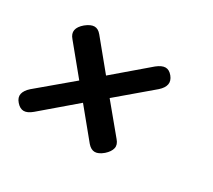

<svg xmlns="http://www.w3.org/2000/svg" viewBox="-85 -667 771 695"><g transform="rotate(30 300.0 -319.5)"><path d="M399 -139Q380 -123 364.5 -123Q349 -123 335 -139L239 -256L102 -139Q83 -123 67.5 -123Q52 -123 38 -139Q24 -155 27.5 -171Q31 -187 49 -203L187 -319L91 -436Q77 -452 80 -468Q83 -484 102 -500Q122 -516 137.5 -516Q153 -516 166 -500L262 -383L399 -500Q419 -516 434.5 -516Q450 -516 463 -500Q476 -484 473 -468Q470 -452 452 -436L314 -319L410 -203Q424 -187 420.5 -171Q417 -155 399 -139Z"/></g></svg>

Font: Maple Mono Normal NL
Style: Italic
Weight: 400
Italic angle: -10°
Monospace: yes
Designer: subframe7536
Version: Version 7.000